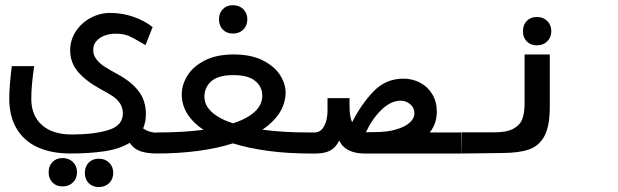

<svg xmlns="http://www.w3.org/2000/svg" viewBox="-20 -606 2440 758"><path d="M16.5 -217.5Q16.5 -263.5 26.5 -345H115Q103.5 -269 103.5 -215.5Q103.5 -150 145.5 -112.5Q187.5 -75 263.5 -75Q350.5 -75 407.8 -92.5Q465 -110 465 -158Q465 -181 454 -197.5Q443 -214 426.2 -225.5Q409.5 -237 380 -252.5Q321.5 -284 289.2 -321Q257 -358 257 -407.5Q257 -448 279.2 -482Q301.5 -516 338 -535.5Q374.5 -555 415 -555Q463.5 -555 508 -539.2Q552.5 -523.5 582.5 -499L554.5 -428L533.5 -440Q509.5 -454 497 -460.2Q484.5 -466.5 470.2 -469.8Q456 -473 435.5 -473Q414.5 -473 394.5 -466Q374.5 -459 361.2 -444.5Q348 -430 348 -408.5Q348 -387 362.2 -370Q376.5 -353 394 -342Q411.5 -331 447 -311.5Q500.5 -282 528.2 -244.8Q556 -207.5 556 -155.5Q556 -125 545 -99Q569 -82 601.5 -82V0Q560 0 534.2 -9Q508.5 -18 492 -42Q451.5 -17.5 392.2 -8.8Q333 0 258 0Q183 0 129 -24.5Q75 -49 45.8 -97.8Q16.5 -146.5 16.5 -217.5ZM172 74Q172 49 187.2 33.5Q202.5 18 227 18Q252 18 268 33.8Q284 49.5 284 74Q284 98.5 268 114.2Q252 130 227 130Q202.5 130 187.2 114.5Q172 99 172 74ZM315 76.5Q315 51.5 330.2 36Q345.5 20.5 370 20.5Q395 20.5 411 36.2Q427 52 427 76.5Q427 101 411 116.8Q395 132.5 370 132.5Q345.5 132.5 330.2 117Q315 101.5 315 76.5Z M783 -93.5Q697.5 -152 697.5 -233.5Q697.5 -270.5 719.5 -306.8Q741.5 -343 787.8 -367Q834 -391 903 -391Q972 -391 1018.8 -367Q1065.5 -343 1087.2 -307.2Q1109 -271.5 1107.5 -236Q1105.5 -194 1082 -158.2Q1058.5 -122.5 1016 -94Q1095 -83 1201.5 -83V0Q1116 0 1039.2 -10.2Q962.5 -20.5 899.5 -40Q837 -20 760.2 -10Q683.5 0 598.5 0V-83Q703 -83 783 -93.5ZM900 -119Q956.5 -137.5 986 -165Q1015.5 -192.5 1015.5 -228.5Q1015.5 -263 987.8 -286.2Q960 -309.5 901.5 -309.5Q841.5 -309.5 814.2 -285.2Q787 -261 787 -224.5Q787 -190.5 816 -163.8Q845 -137 900 -119ZM844.5 -529.5Q844.5 -554.5 859.8 -570Q875 -585.5 899.5 -585.5Q924.5 -585.5 940.5 -569.8Q956.5 -554 956.5 -529.5Q956.5 -505 940.5 -489.2Q924.5 -473.5 899.5 -473.5Q875 -473.5 859.8 -489Q844.5 -504.5 844.5 -529.5Z M1199 -83H1221.5Q1246 -83 1259.5 -107.8Q1273 -132.5 1273 -168.5V-218.5H1360V-184Q1360 -147 1370 -123Q1406.5 -195.5 1455 -245.5Q1503.5 -295.5 1572.5 -295.5Q1608 -295.5 1638.2 -279.8Q1668.5 -264 1686.5 -234.2Q1704.5 -204.5 1704.5 -165Q1704.5 -118 1676.5 -83H1800L1801 0H1456.5H1442.5H1416.5Q1384.5 0 1358.8 -11.8Q1333 -23.5 1319 -51Q1305.5 -23 1283.2 -11.5Q1261 0 1229 0H1199ZM1462 -84.5Q1507.5 -84.5 1542.5 -94.5Q1577.5 -104.5 1596.8 -121.2Q1616 -138 1616 -159Q1616 -180.5 1599.5 -194.5Q1583 -208.5 1562 -208.5Q1523 -208.5 1486 -172.5Q1449 -136.5 1424.5 -84Z M1801.5 -83.5H1931.5Q1980 -83.5 2006.2 -97.5Q2032.5 -111.5 2041.8 -135.5Q2051 -159.5 2051 -196V-391H2150.5V-183.5Q2150.5 -108.5 2129.5 -69.2Q2108.5 -30 2068.5 -16Q2028.5 -2 1962.5 -2L1893.5 -1L1801.5 0ZM2044.5 -483Q2044.5 -508 2059.8 -523.5Q2075 -539 2099.5 -539Q2124.5 -539 2140.5 -523.2Q2156.5 -507.5 2156.5 -483Q2156.5 -458.5 2140.5 -442.8Q2124.5 -427 2099.5 -427Q2075 -427 2059.8 -442.5Q2044.5 -458 2044.5 -483Z"/></svg>

Font: JuliaMono Medium
Style: Italic
Weight: 500
Italic angle: -9°
Monospace: yes
Designer: cormullion
Foundry: corm
Version: Version 0.054; ttfautohint (v1.8.4)